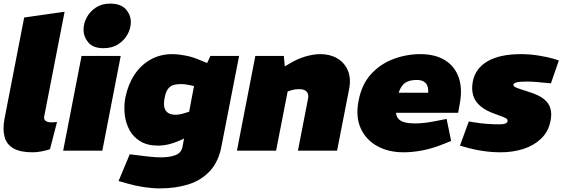

<svg xmlns="http://www.w3.org/2000/svg" viewBox="-22 -835 3121 1064"><path d="M255 -8Q234 -1 208 4Q182 9 158 9Q91 9 53 -12.5Q15 -34 3.5 -76Q-8 -118 3 -177L112 -738L336 -770L223 -190Q220 -174 230.5 -165.5Q241 -157 264 -157Q271 -157 278.5 -157.5Q286 -158 294 -159Z M328 0 430 -525H647L545 0ZM552 -568Q494 -568 467.5 -599.5Q441 -631 441 -671Q441 -705 458.5 -738Q476 -771 509 -793Q542 -815 588 -815Q647 -815 675 -784Q703 -753 703 -712Q703 -678 685 -645Q667 -612 633.5 -590Q600 -568 552 -568Z M865 209Q822 209 775.5 202Q729 195 684 182L635 168L697 20L737 25Q771 29 805 33Q839 37 870 37Q917 37 949.5 25Q982 13 989 -20L1059 -389L1098 -425L1144 -525H1303L1206 -28Q1190 60 1142 112Q1094 164 1023 186.5Q952 209 865 209ZM854 -28Q795 -28 755.5 -52Q716 -76 695 -115.5Q674 -155 669 -202.5Q664 -250 673 -296Q688 -368 723.5 -421.5Q759 -475 812.5 -505Q866 -535 932 -535Q964 -535 1004 -527.5Q1044 -520 1084 -503L1140 -480L1080 -352L1040 -361Q1023 -365 1008.5 -367Q994 -369 980 -369Q955 -369 937 -363Q919 -357 907.5 -340.5Q896 -324 890 -291Q884 -260 889 -239.5Q894 -219 910 -209Q926 -199 952 -199Q963 -199 977.5 -202Q992 -205 1007 -210L1027 -216L1062 -103L1013 -75Q972 -53 932 -40.5Q892 -28 854 -28Z M1291 0 1393 -525H1551L1560 -425L1515 -442L1578 -480Q1624 -508 1669 -521.5Q1714 -535 1754 -535Q1807 -535 1847 -511.5Q1887 -488 1905.5 -445Q1924 -402 1913 -343L1846 0H1629L1685 -288Q1690 -311 1678.5 -326Q1667 -341 1634 -341Q1623 -341 1613 -339.5Q1603 -338 1593 -335L1572 -328L1508 0Z M2214 9Q2130 9 2067.5 -26Q2005 -61 1976.5 -125Q1948 -189 1965 -276Q1982 -367 2034 -424Q2086 -481 2158.5 -508Q2231 -535 2307 -535Q2390 -535 2444.5 -501Q2499 -467 2520.5 -404.5Q2542 -342 2525 -255L2517 -210H2172Q2175 -188 2187.5 -175Q2200 -162 2223 -156.5Q2246 -151 2279 -151Q2304 -151 2333.5 -154.5Q2363 -158 2397 -165L2453 -176L2478 -54L2441 -39Q2381 -14 2324 -2.5Q2267 9 2214 9ZM2187 -321H2351Q2353 -358 2336.5 -375Q2320 -392 2288 -392Q2248 -392 2224.5 -377Q2201 -362 2187 -321Z M2753 9Q2702 9 2650 1Q2598 -7 2548 -22L2527 -28L2576 -162L2600 -158Q2641 -151 2677 -148.5Q2713 -146 2747 -146Q2768 -146 2779.5 -151Q2791 -156 2791 -166Q2791 -171 2787 -175.5Q2783 -180 2768.5 -186Q2754 -192 2723 -203Q2673 -220 2642 -245.5Q2611 -271 2600.5 -305.5Q2590 -340 2598 -383Q2612 -456 2680 -495.5Q2748 -535 2864 -535Q2915 -535 2966.5 -526.5Q3018 -518 3047 -509L3075 -500L3031 -373L3011 -375Q2982 -378 2952.5 -380.5Q2923 -383 2897 -383Q2855 -383 2839 -378Q2823 -373 2823 -365Q2823 -360 2828 -355.5Q2833 -351 2851.5 -344.5Q2870 -338 2911 -325Q2963 -309 2991.5 -286.5Q3020 -264 3028.5 -233Q3037 -202 3028 -161Q3016 -104 2976 -66Q2936 -28 2878 -9.5Q2820 9 2753 9Z"/></svg>

Font: REM Black
Style: Italic
Weight: 900
Italic angle: -11°
Designer: Octavio Pardo
Foundry: Ashler Design
Version: Version 1.005;gftools[0.9.28]